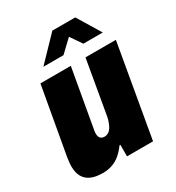

<svg xmlns="http://www.w3.org/2000/svg" viewBox="-177 -832 872 952"><g transform="rotate(-30 259.0 -356.5)"><path d="M133 12Q91 12 64.5 -0.5Q38 -13 25.5 -36.5Q13 -60 13 -93Q13 -106 14.5 -119Q16 -132 18 -146L86 -528H260L200 -189Q199 -184 199 -180.5Q199 -177 199 -174Q199 -164 202 -156.5Q205 -149 212 -144.5Q219 -140 229 -140Q242 -140 252.5 -146.5Q263 -153 270 -164.5Q277 -176 282.5 -191Q288 -206 291 -223L344 -528H518L426 0H277V-66H272Q254 -41 233.5 -23.5Q213 -6 188 3Q163 12 133 12ZM140 -592 268 -725H399L480 -592H369L307 -682H350L255 -592Z"/></g></svg>

Font: Archivo Condensed Black
Style: Italic
Weight: 900
Width: 3
Italic angle: -10°
Designer: Hector Gatti
Foundry: Omnibus-Type
Version: Version 2.001